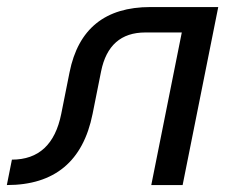

<svg xmlns="http://www.w3.org/2000/svg" viewBox="-89 -533 689 553"><path d="M-54.7 -73.2Q61 -73.2 87.4 -205.1L111.3 -324.7Q148.9 -512.7 344.2 -512.7H539.6L437 0H346.7L434.6 -439.5H329.6Q224.6 -439.5 202.1 -327.1L177.7 -205.1Q136.7 0 -69.3 0Z"/></svg>

Font: Sansation
Style: Italic
Weight: 400
Designer: Bernd Montag
Version: Version 1.301